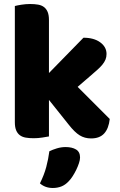

<svg xmlns="http://www.w3.org/2000/svg" viewBox="-20 -681 597 957"><path d="M527 -88Q522 -41 499.5 -16Q477 9 434 9Q402 9 377 -6.5Q352 -22 323 -59L224 -183V-1Q213 1 191.5 4.5Q170 8 148 8Q126 8 108.5 5Q91 2 79 -7Q67 -16 60.5 -31.5Q54 -47 54 -72V-651Q65 -654 86.5 -657.5Q108 -661 130 -661Q152 -661 169.5 -658Q187 -655 199 -646Q211 -637 217.5 -621.5Q224 -606 224 -581V-317L396 -493Q448 -493 479.5 -470Q511 -447 511 -412Q511 -397 506 -384.5Q501 -372 490.5 -359Q480 -346 463.5 -331.5Q447 -317 425 -298L367 -248ZM322 223Q305 241 285.5 248.5Q266 256 243 256Q205 256 179 233Q200 191 210.5 151.5Q221 112 226 73Q242 65 263.5 58.5Q285 52 307 52Q339 52 359 64Q379 76 379 104Q379 116 373.5 132.5Q368 149 360 165.5Q352 182 342 197.5Q332 213 322 223Z"/></svg>

Font: Baloo
Style: Regular
Weight: 400
Designer: Sarang Kulkarni and Ek Type
Foundry: Ek Type
Version: Version 1.100;PS 1.000;hotconv 1.0.88;makeotf.lib2.5.647800;